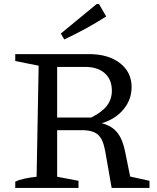

<svg xmlns="http://www.w3.org/2000/svg" viewBox="-20 -924 770 944"><path d="M620 -56 715 -35V0H529L497 -182Q487 -239 462 -261.5Q437 -284 383 -284H217V-346H428Q481 -372 505.5 -404Q530 -436 530 -478Q530 -533 495 -564Q460 -595 399 -595H261V-55L366 -35V0H55V-31Q71 -39 97 -45Q123 -51 160 -55L170 -601L55 -624V-658H417Q513 -658 570 -613.5Q627 -569 627 -496Q627 -434 587 -386Q547 -338 480 -318Q529 -306 556 -273Q583 -240 595 -179ZM296 -730 279 -759 455 -904H467L502 -843Q452 -811 400.5 -783Q349 -755 296 -730Z"/></svg>

Font: Piazzolla Thin Medium
Style: Regular
Weight: 500
Version: Version 2.005